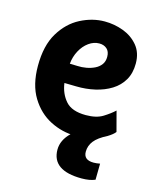

<svg xmlns="http://www.w3.org/2000/svg" viewBox="-102 -563 659 805"><g transform="rotate(15 227.0 -160.5)"><path d="M257 4Q200 4 148 -22.5Q96 -49 63 -103Q30 -157 30 -239Q30 -327 63.5 -382.5Q97 -438 148.5 -464.5Q200 -491 253 -491Q295 -491 334 -476.5Q373 -462 398.5 -431.5Q424 -401 424 -354Q424 -312 406.5 -282Q389 -252 358.5 -233Q328 -214 289 -205Q250 -196 207 -197L156 -198Q162 -153 189 -122Q216 -91 277 -91Q323 -91 351 -108.5Q379 -126 397 -143L420 -56Q411 -44 388 -30Q365 -16 331.5 -6Q298 4 257 4ZM157 -282 190 -281Q209 -280 228.5 -283.5Q248 -287 264.5 -295Q281 -303 291 -316.5Q301 -330 301 -350Q301 -373 288 -384.5Q275 -396 255 -396Q231 -396 209.5 -380.5Q188 -365 174 -339Q160 -313 157 -282ZM329 170Q200 170 200 79Q200 38 236.5 2.5Q273 -33 335 -47L388 -30Q350 -11 333.5 10Q317 31 317 57Q317 93 360 93Q373 93 388 90L387 160Q364 170 329 170Z"/></g></svg>

Font: Kreon Light
Style: Regular
Weight: 300
Designer: Julia Petretta
Foundry: Julia Petretta and Eli Heuer
Version: Version 2.002